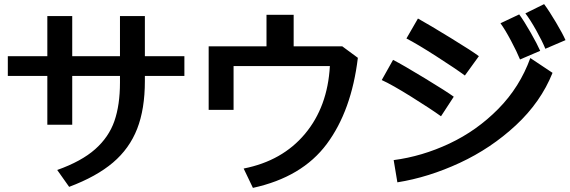

<svg xmlns="http://www.w3.org/2000/svg" viewBox="-20 -869 2768 933"><path d="M316 39 258 -43Q376 -85 442.5 -144Q509 -203 536 -281Q563 -359 563 -468V-500H331V-263H210V-500H18V-596H210V-791H331V-596H563V-791H684V-596H876V-500H684V-475Q684 -339 646.5 -243Q609 -147 529 -79Q449 -11 316 39Z M1583 -548H1115V-335H994V-644H1275V-797H1407V-644H1643L1719 -588Q1688 -331 1568 -169.5Q1448 -8 1209 44L1164 -50Q1352 -87 1462 -218.5Q1572 -350 1583 -548Z M1955 -682 2011 -779Q2065 -749 2171 -684Q2277 -619 2307 -596L2239 -502Q2196 -534 2101 -595Q2006 -656 1955 -682ZM1911 17 1893 -91Q2031 -109 2164 -171.5Q2297 -234 2401.5 -340Q2506 -446 2557 -587L2665 -515Q2608 -373 2487 -260.5Q2366 -148 2214 -77.5Q2062 -7 1911 17ZM1835 -480 1890 -578Q1937 -554 2044 -489Q2151 -424 2185 -399L2123 -304Q2073 -340 1978.5 -399Q1884 -458 1835 -480ZM2533 -804 2624 -849Q2648 -817 2681.5 -760.5Q2715 -704 2728 -674L2630 -632Q2616 -667 2586.5 -720Q2557 -773 2533 -804ZM2412 -756 2503 -799Q2526 -768 2558.5 -711Q2591 -654 2605 -622L2507 -580Q2492 -617 2463 -671.5Q2434 -726 2412 -756Z"/></svg>

Font: 카카오 큰글씨 ExtraBold
Style: Regular
Weight: 800
Designer: Park Young-rak; Lee Sang-min; Kim Jung-jin; Min Bon; Park Min-gyu;
Foundry: Kakao Corporation
Version: Version 2.003